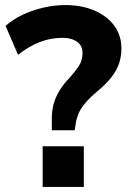

<svg xmlns="http://www.w3.org/2000/svg" viewBox="-20 -736 508 756"><path d="M184 -223V-270Q184 -299 191 -325.5Q198 -352 213.5 -378Q229 -404 255 -431Q273 -452 284.5 -467.5Q296 -483 300.5 -497.5Q305 -512 305 -527Q305 -546 296 -559Q287 -572 269 -579.5Q251 -587 226 -587Q179 -587 135.5 -570Q92 -553 51 -520L2 -634Q31 -660 69.5 -678Q108 -696 151 -706Q194 -716 237 -716Q303 -716 353 -694Q403 -672 430.5 -634Q458 -596 458 -545Q458 -514 449 -487Q440 -460 420 -433.5Q400 -407 365 -378Q334 -352 316 -330.5Q298 -309 290 -290.5Q282 -272 279 -254L274 -223ZM148 0V-160H310V0Z"/></svg>

Font: Nunito Sans 12pt ExtraLight ExtraBold
Style: Regular
Weight: 800
Version: Version 3.101;gftools[0.9.27]